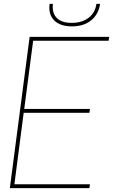

<svg xmlns="http://www.w3.org/2000/svg" viewBox="-20 -970 583 990"><path d="M132.8 -779.8H543L540 -759.8H150.9L105 -408.2H443.8L440.9 -388.2H102.1L54.2 -20H443.8L440.9 0H30.8ZM350.1 -852.1Q402.8 -852.1 437 -878.4Q471.2 -904.8 477.1 -950.2H496.1Q488.8 -897 450.4 -865.5Q412.1 -834 351.1 -834Q289.1 -834 258.8 -865.5Q228.5 -897 235.8 -950.2H252.9Q247.1 -904.3 272 -878.2Q296.9 -852.1 350.1 -852.1Z"/></svg>

Font: Cooper Hewitt
Style: Thin Italic
Weight: 702
Designer: Village Type and Design LLC
Foundry: Cooper Hewitt Smithsonian Design Museum
Version: 1.000